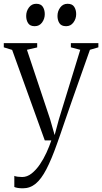

<svg xmlns="http://www.w3.org/2000/svg" viewBox="-27 -740 538 1012"><path d="M94 252.5Q77.5 252.5 66 250.5Q54.5 248.5 48.5 245.5V187Q54.5 190 66.5 191.5Q78.5 193 90 193Q116 193 139.5 174.5Q163 156 183 126.8Q203 97.5 218.2 64Q233.5 30.5 243.5 0H209L37 -477L-7 -490.5V-512.5H169V-490L115 -477.5L237 -112L261 -28L283.5 -111.5L396 -477.5L346.5 -490.5V-512.5H491.5V-490.5L447 -477.5Q423.5 -410.5 400.2 -345Q377 -279.5 356 -219.8Q335 -160 318.2 -111Q301.5 -62 289.8 -28.2Q278 5.5 273.5 18Q244.5 100 217.5 152Q190.5 204 161 228.2Q131.5 252.5 94 252.5ZM155.5 -602Q131.5 -602 121.2 -617.8Q111 -633.5 111 -656Q111 -681 125.5 -700.5Q140 -720 163.5 -720H164.5Q188.5 -720 198.8 -704Q209 -688 209 -665.5Q209 -641 194.8 -621.5Q180.5 -602 156.5 -602ZM321 -602Q296.5 -602 286.2 -617.8Q276 -633.5 276 -656Q276 -681 290.5 -700.5Q305 -720 328.5 -720H329.5Q354 -720 364.2 -704Q374.5 -688 374.5 -665.5Q374.5 -641 360 -621.5Q345.5 -602 322 -602Z"/></svg>

Font: Merriweather 120pt Light
Style: Regular
Weight: 300
Version: Version 2.100